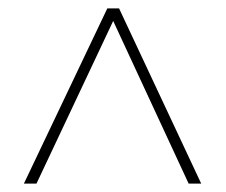

<svg xmlns="http://www.w3.org/2000/svg" viewBox="-20 -740 540 458"><path d="M236 -720H264L460 -302H430L250 -690L67 -302H37Z"/></svg>

Font: Noto Sans Devanagari UI SemiCondensed Thin
Style: Regular
Weight: 100
Width: 4
Designer: Jelle Bosma - Monotype Design Team
Foundry: Monotype Imaging Inc.
Version: Version 2.004